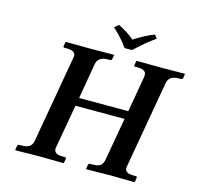

<svg xmlns="http://www.w3.org/2000/svg" viewBox="-115 -933 1084 1055"><g transform="rotate(15 427.0 -405.5)"><path d="M641.1 -568.8Q642.1 -572.8 642.1 -582Q642.1 -612.8 594.2 -612.8H580.1Q571.3 -612.8 573.2 -621.1L577.1 -645L579.1 -646Q677.2 -645 715.8 -645Q715.8 -645 852.1 -646L854 -645L850.1 -621.1Q848.1 -613.3 840.8 -612.8H826.2Q772 -612.8 764.2 -568.8L678.2 -77.1Q676.3 -69.3 675.8 -64.9Q675.8 -32.7 724.1 -33.2H738.8Q745.6 -33.2 745.1 -23.9L741.2 -1L738.8 1Q636.7 -1 602.1 -1Q602.1 -1 465.8 1L463.9 -1L467.8 -23.9Q469.7 -32.7 478 -33.2H492.2Q522 -33.2 535.9 -43.2Q549.8 -53.2 554.2 -77.1L597.2 -320.8H317.9L274.9 -77.1Q272.9 -69.3 272.9 -64.9Q272.9 -32.7 321.8 -33.2H335.9Q343.3 -33.2 341.8 -23.9L337.9 -1L335.9 1Q234.9 -1 199.2 -1L63 1L61 -1L64.9 -23.9Q65.9 -32.7 75.2 -33.2H88.9Q118.7 -33.2 132.8 -43.2Q147 -53.2 151.9 -77.1L237.8 -568.8Q239.7 -576.7 240.2 -582Q240.2 -612.8 190.9 -612.8H176.8Q169.9 -612.8 169.9 -621.1L174.8 -645L176.8 -646Q273.9 -645 313 -645L450.2 -646L451.2 -645L446.8 -621.1Q444.8 -613.3 438 -612.8H423.8Q368.7 -612.8 360.8 -568.8L326.2 -367.2H606ZM496.1 -696.8Q467.3 -740.7 411.1 -792L434.1 -812Q485.8 -787.1 525.9 -752.9Q582 -790 639.2 -812L653.8 -792Q599.6 -754.9 539.1 -696.8Z"/></g></svg>

Font: Linux Libertine
Style: Semibold Italic
Weight: 600
Italic angle: -11.5°
Designer: Philipp H. Poll
Foundry: Philipp H. Poll
Version: Version 5.1.2 ; ttfautohint (v0.9)